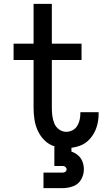

<svg xmlns="http://www.w3.org/2000/svg" viewBox="-20 -755 540 989"><path d="M204 214H304Q331 214 357.5 204Q384 194 398 169.5Q412 145 412 117Q412 97 405 78Q398 59 382.5 45.5Q367 32 348 26V0H260V100H304Q311 100 317 105Q323 110 323 117Q323 125 317 129.5Q311 134 304 134H204ZM321 8Q355 8 388 -3Q421 -14 444 -40.5Q467 -67 477.5 -100Q488 -133 488 -168Q488 -172 488 -177H394V-172Q394 -155 390.5 -138.5Q387 -122 378 -107Q369 -92 353.5 -84Q338 -76 321 -76Q301 -76 284 -88.5Q267 -101 259.5 -120Q252 -139 249.5 -159Q247 -179 247 -199V-446H400V-530H247V-735H153V-530H50V-446H153V-199Q153 -169 157.5 -139Q162 -109 175 -81Q188 -53 210 -31.5Q232 -10 261.5 -1Q291 8 321 8Z"/></svg>

Font: Iosevka SS08 Medium
Style: Regular
Weight: 500
Monospace: yes
Designer: Belleve Invis
Foundry: Belleve Invis
Version: Version 3.4.3; ttfautohint (v1.8.3)